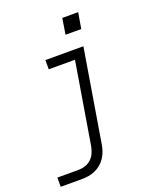

<svg xmlns="http://www.w3.org/2000/svg" viewBox="-167 -820 935 1135"><g transform="rotate(-20 300.0 -252.5)"><path d="M15 215V157H149Q170 157 191 150Q212 143 228.5 127.5Q245 112 253.5 92Q262 72 266 51L351 -462H186V-520H425L329 60Q326 81 319 101.5Q312 122 300 141Q288 160 270.5 175Q253 190 232.5 199Q212 208 191 211.5Q170 215 149 215ZM448 -620H349L365 -720H465Z"/></g></svg>

Font: Iosevka SS04 Light Extended
Style: Italic
Weight: 300
Width: 7
Italic angle: -9°
Monospace: yes
Designer: Belleve Invis
Foundry: Belleve Invis
Version: Version 19.0.0; ttfautohint (v1.8.4)